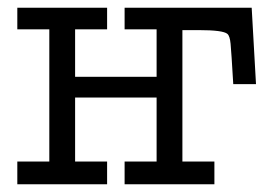

<svg xmlns="http://www.w3.org/2000/svg" viewBox="-20 -478 709 498"><path d="M24.9 0V-59.1H107.9V-401.9H24.9V-458H257.8V-401.9H174.8V-278.8H386.2V-401.9H303.2V-458H632.8L644 -259.8H585Q580.1 -343.8 578.1 -364.3Q576.2 -384.8 569.8 -390.1Q558.6 -399.9 495.1 -399.9H453.1V-59.1H536.1V0H303.2V-59.1H386.2V-225.1H174.8V-59.1H257.8V0Z"/></svg>

Font: CMU Concrete
Style: Roman
Weight: 500
Version: Version 0.7.0